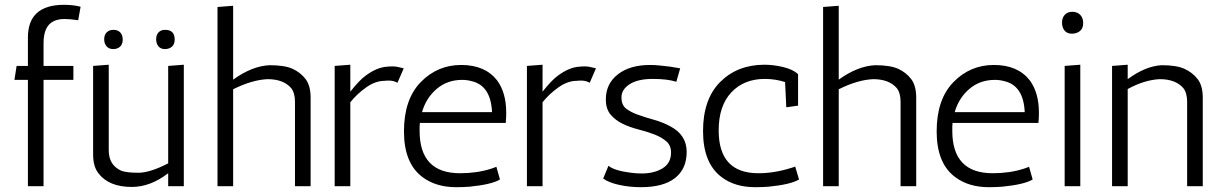

<svg xmlns="http://www.w3.org/2000/svg" viewBox="-20 -774 5089 798"><path d="M96 -618Q96 -754 246 -754Q285 -754 315 -746L305 -690Q271 -695 247.5 -695Q224 -695 205 -687Q161 -667 161 -595V-500H285V-442H161V0H96V-442H40L49 -500H96Z M485 -64Q507 -56 555 -56Q603 -56 679 -95V-500L744 -505V0H679V-54Q605 3 528 3Q432 3 389 -54Q367 -82 367 -132V-500L432 -505V-149Q432 -87 485 -64ZM450.5 -570Q433 -570 423 -581.5Q413 -593 413 -611Q413 -629 423.5 -639.5Q434 -650 451.5 -650Q469 -650 479.5 -639.5Q490 -629 490 -609.5Q490 -590 479 -580Q468 -570 450.5 -570ZM666 -650Q706 -650 706 -610Q706 -590 694.5 -580Q683 -570 665.5 -570Q648 -570 638.5 -581.5Q629 -593 629 -611Q629 -629 639 -639.5Q649 -650 666 -650Z M949 -443Q1028 -500 1101 -503Q1163 -503 1196 -488Q1229 -473 1250 -445.5Q1271 -418 1271 -368V0H1206V-351Q1206 -388 1190 -408Q1158 -445 1092 -445Q1027 -442 949 -403V0H884V-745L949 -750Z M1632 -430Q1616 -439 1598 -439Q1580 -439 1578 -438Q1540 -438 1501.5 -410.5Q1463 -383 1436 -349V0H1371V-500L1436 -505V-393Q1473 -440 1499 -459Q1547 -495 1591 -497Q1597 -498 1613 -498Q1629 -498 1658 -490Z M1724 -230Q1724 -54 1892 -54Q1963 -54 2022 -73Q2037 -78 2043 -81L2058 -28Q2023 -7 1931 2Q1905 4 1876 4Q1792 4 1736 -38Q1659 -95 1659 -228Q1659 -361 1728.5 -432.5Q1798 -504 1897 -504Q1996 -504 2046 -440Q2084 -389 2084 -305Q2084 -285 2082 -263H1725Q1724 -255 1724 -246ZM1901 -442Q1839 -442 1795 -404.5Q1751 -367 1734 -308H2025Q2020 -419 1939 -437Q1921 -442 1901 -442Z M2431 -430Q2415 -439 2397 -439Q2379 -439 2377 -438Q2339 -438 2300.5 -410.5Q2262 -383 2235 -349V0H2170V-500L2235 -505V-393Q2272 -440 2298 -459Q2346 -495 2390 -497Q2396 -498 2412 -498Q2428 -498 2457 -490Z M2791 -434Q2755 -446 2693 -446Q2631 -446 2597 -424Q2563 -402 2563 -369.5Q2563 -337 2583 -322Q2603 -307 2633 -296.5Q2663 -286 2698.5 -276Q2734 -266 2764 -250Q2834 -214 2834 -143Q2834 -72 2785.5 -34Q2737 4 2644 4Q2597 4 2553.5 -5.5Q2510 -15 2487 -32L2509 -85Q2532 -65 2602 -56Q2624 -53 2647 -53Q2699 -53 2734 -74.5Q2769 -96 2769 -140Q2769 -170 2749 -187Q2729 -204 2699 -215.5Q2669 -227 2633.5 -236Q2598 -245 2568 -259.5Q2538 -274 2518 -297.5Q2498 -321 2498 -361Q2498 -426 2548 -465Q2598 -504 2682 -504Q2703 -504 2725 -501.5Q2747 -499 2765 -497L2807 -490Z M3243 -433Q3202 -446 3159 -446Q3072 -446 3019.5 -390Q2967 -334 2967 -232Q2967 -54 3132 -54Q3198 -54 3268 -76Q3282 -80 3285 -82L3301 -28Q3266 -7 3174 2Q3148 4 3119 4Q3034 4 2979 -38Q2902 -96 2902 -229Q2902 -362 2973.5 -433.5Q3045 -505 3158 -505Q3194 -505 3234.5 -495.5Q3275 -486 3297 -466V-335L3248 -328Z M3466 -443Q3545 -500 3618 -503Q3680 -503 3713 -488Q3746 -473 3767 -445.5Q3788 -418 3788 -368V0H3723V-351Q3723 -388 3707 -408Q3675 -445 3609 -445Q3544 -442 3466 -403V0H3401V-745L3466 -750Z M3938 -230Q3938 -54 4106 -54Q4177 -54 4236 -73Q4251 -78 4257 -81L4272 -28Q4237 -7 4145 2Q4119 4 4090 4Q4006 4 3950 -38Q3873 -95 3873 -228Q3873 -361 3942.5 -432.5Q4012 -504 4111 -504Q4210 -504 4260 -440Q4298 -389 4298 -305Q4298 -285 4296 -263H3939Q3938 -255 3938 -246ZM4115 -442Q4053 -442 4009 -404.5Q3965 -367 3948 -308H4239Q4234 -419 4153 -437Q4135 -442 4115 -442Z M4470 -505V0H4405V-500ZM4435 -634Q4415 -634 4404.5 -647Q4394 -660 4394 -680Q4394 -700 4405.5 -712.5Q4417 -725 4437 -725Q4457 -725 4469.5 -712.5Q4482 -700 4482 -678Q4482 -656 4468.5 -645Q4455 -634 4435 -634Z M4667 -445Q4742 -500 4809 -503Q4870 -503 4903 -488Q4936 -473 4957.5 -445.5Q4979 -418 4979 -368V0H4914V-351Q4914 -388 4898 -408Q4866 -445 4800 -445Q4737 -442 4667 -404V0H4602V-500L4667 -505Z"/></svg>

Font: Antic
Style: Regular
Weight: 400
Version: Version 1.0002